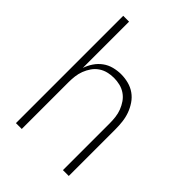

<svg xmlns="http://www.w3.org/2000/svg" viewBox="-215 -832 930 930"><g transform="rotate(45 250.0 -367.5)"><path d="M69 0V-735H109V-418Q117 -442 131.5 -463.5Q146 -485 166.5 -500Q187 -515 212 -521.5Q237 -528 263 -528Q288 -528 313 -521.5Q338 -515 358.5 -500.5Q379 -486 393.5 -464.5Q408 -443 416.5 -419.5Q425 -396 428 -370.5Q431 -345 431 -320V0H391V-320Q391 -341 388.5 -362Q386 -383 378.5 -402.5Q371 -422 359 -439.5Q347 -457 329.5 -469Q312 -481 291.5 -486Q271 -491 250 -491Q229 -491 208.5 -486Q188 -481 170.5 -469Q153 -457 141 -439.5Q129 -422 121.5 -402.5Q114 -383 111.5 -362Q109 -341 109 -320V0Z"/></g></svg>

Font: Iosevka SS04 Extralight
Style: Regular
Weight: 200
Monospace: yes
Designer: Belleve Invis
Foundry: Belleve Invis
Version: Version 19.0.0; ttfautohint (v1.8.4)